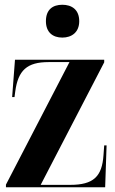

<svg xmlns="http://www.w3.org/2000/svg" viewBox="-20 -787 482 807"><path d="M242 -629C281 -629 313 -651 313 -698C313 -747 281 -767 242 -767C202 -767 173 -747 173 -698C173 -651 202 -629 242 -629ZM5 0H422L428 -176H418L415 -135C409 -45 373 -10 275 -10H151L418 -525V-536H43L31 -379H41L44 -402C56 -492 94 -526 184 -526H272L5 -11Z"/></svg>

Font: Noto Serif Display Condensed Extra
Style: Regular
Weight: 800
Width: 3
Designer: Monotype Design Team
Foundry: Monotype Imaging Inc.
Version: Version 1.900